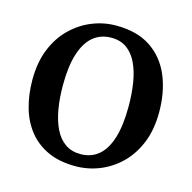

<svg xmlns="http://www.w3.org/2000/svg" viewBox="-88 -646 745 746"><g transform="rotate(15 284.0 -273.5)"><path d="M30 -271Q30 -341 51.8 -394.5Q73.5 -448 110.8 -484.2Q148 -520.5 194.5 -539.2Q241 -558 290.5 -558Q376 -558 430.8 -521Q485.5 -484 512 -420.2Q538.5 -356.5 538.5 -276Q538.5 -205.5 516.8 -152Q495 -98.5 457.8 -62.2Q420.5 -26 374 -7.5Q327.5 11 277.5 11Q214 11 167.2 -10.2Q120.5 -31.5 90 -69.5Q59.5 -107.5 44.8 -159Q30 -210.5 30 -271ZM285 -39.5Q327.5 -39.5 357.2 -64.5Q387 -89.5 402.5 -140Q418 -190.5 418 -266.5Q418 -317.5 411 -361.2Q404 -405 388.2 -438Q372.5 -471 347.2 -489.2Q322 -507.5 285 -507.5Q242 -507.5 212 -482.5Q182 -457.5 166 -407.2Q150 -357 150 -280.5Q150 -229 157.5 -185.2Q165 -141.5 181 -108.5Q197 -75.5 222.8 -57.5Q248.5 -39.5 285 -39.5Z"/></g></svg>

Font: Merriweather 48pt Medium
Style: Regular
Weight: 500
Version: Version 2.100